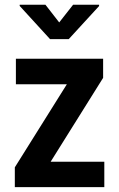

<svg xmlns="http://www.w3.org/2000/svg" viewBox="-20 -770 489 790"><path d="M409.2 -104.5V0H77.1V-104.5ZM404.3 -449.7 123 0H41V-81.5L320.8 -528.3H404.3ZM358.9 -528.3V-423.3H45.4V-528.3ZM167 -750.5 223.6 -677.7 280.8 -750.5H387.7V-745.1L262.7 -608.9H186L61 -745.6V-750.5Z"/></svg>

Font: Roboto Condensed SemiBold
Style: Regular
Weight: 600
Designer: Christian Robertson
Foundry: Google
Version: Version 3.008; 2023